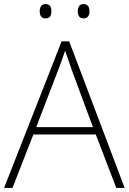

<svg xmlns="http://www.w3.org/2000/svg" viewBox="-20 -918 630 938"><path d="M174 -863C174 -843 182 -828 202 -828C225 -828 231 -843 231 -863C231 -883 225 -898 202 -898C182 -898 174 -883 174 -863ZM360 -863C360 -843 368 -828 387 -828C410 -828 417 -843 417 -863C417 -883 410 -898 387 -898C368 -898 360 -883 360 -863ZM548 0H589L318 -716H281L0 0H41L143 -261H448ZM330 -578 434 -297H157L265 -578C275 -604 288 -638 298 -670C310 -636 323 -600 330 -578Z"/></svg>

Font: Noto Sans Gurmukhi ExtraLight
Style: Regular
Weight: 200
Designer: Jelle Bosma - Monotype Design Team
Foundry: Monotype Imaging Inc.
Version: Version 2.004